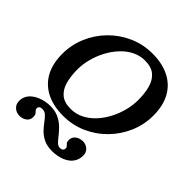

<svg xmlns="http://www.w3.org/2000/svg" viewBox="-259 -951 1388 1388"><g transform="rotate(45 435.0 -256.5)"><path d="M203.5 -299Q203.5 -349.5 217.5 -404Q231.5 -458.5 258 -509.2Q284.5 -560 321.5 -600.5Q358.5 -641 404.8 -665Q451 -689 504.5 -689Q569 -689 605.2 -658.8Q641.5 -628.5 656.5 -574.8Q671.5 -521 671.5 -451Q671.5 -400.5 657.8 -346Q644 -291.5 618 -240.8Q592 -190 555 -149.5Q518 -109 471.5 -85Q425 -61 370.5 -61Q306 -61 269.8 -91.2Q233.5 -121.5 218.5 -175.2Q203.5 -229 203.5 -299ZM66.5 161Q66.5 194 89 215Q111.5 236 145.5 236Q175 236 198.5 219.2Q222 202.5 222 170.5Q222 151 215 141.8Q208 132.5 201 125.8Q194 119 194 108.5Q194 98 201.8 90.8Q209.5 83.5 228 83.5Q251.5 83.5 269.2 100.2Q287 117 304.8 141.8Q322.5 166.5 346.5 191.2Q370.5 216 405.5 233Q440.5 250 493.5 250Q517 250 542.5 245.2Q568 240.5 591.5 230.8Q615 221 633.8 204.8Q652.5 188.5 663.5 165.2Q674.5 142 674.5 111Q674.5 91 664.5 75.2Q654.5 59.5 637.2 50.2Q620 41 598.5 41Q580.5 41 562.5 48.2Q544.5 55.5 532.5 70.2Q520.5 85 520.5 106.5Q520.5 126 527.2 134.2Q534 142.5 541 148.5Q548 154.5 548 166.5Q548 176.5 540.8 185Q533.5 193.5 514 193.5Q496.5 193.5 480 176.8Q463.5 160 444.5 135.2Q425.5 110.5 399.8 85.8Q374 61 338.2 44Q302.5 27 252.5 27Q229 27 203 32Q177 37 152.8 47.2Q128.5 57.5 109 73.5Q89.5 89.5 78 111.2Q66.5 133 66.5 161ZM46.5 -300Q46.5 -199 85.2 -129.2Q124 -59.5 196 -23.2Q268 13 367.5 13Q464 13 547.8 -24.5Q631.5 -62 694.5 -126.8Q757.5 -191.5 793 -274.8Q828.5 -358 828.5 -450Q828.5 -551 789.8 -620.8Q751 -690.5 679 -726.8Q607 -763 507.5 -763Q411 -763 327.2 -725.5Q243.5 -688 180.2 -623.2Q117 -558.5 81.8 -475.2Q46.5 -392 46.5 -300Z"/></g></svg>

Font: Besley SemiBold
Style: Italic
Weight: 600
Italic angle: -13°
Designer: Owen Earl
Foundry: indestructible type*
Version: Version 2.001